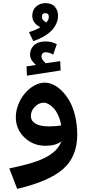

<svg xmlns="http://www.w3.org/2000/svg" viewBox="-20 -940 561 1238"><path d="M194.8 -674.8 167 -732.9Q213.9 -747.1 240.2 -764.2Q188 -791.5 188 -837.9Q188 -876 213.1 -897.9Q238.3 -919.9 272.9 -919.9Q313 -919.9 333.5 -896.7Q354 -873.5 354 -838.9Q354 -821.8 349.6 -805.4Q345.2 -789.1 334 -770.5Q322.8 -752 305.2 -735.6Q287.6 -719.2 259.3 -703.1Q231 -687 194.8 -674.8ZM272 -855Q250 -855 250 -831.1Q250 -810.5 278.8 -794.9Q294.9 -814 294.9 -831.1Q294.9 -855 272 -855ZM371.1 -485.8 153.8 -452.1 150.9 -512.2 211.9 -521Q173.8 -553.7 173.8 -587.9Q173.8 -624 199.7 -648.4Q225.6 -672.9 273.9 -672.9Q314 -672.9 346.2 -654.8L323.2 -587.9Q297.4 -603 275.9 -603Q260.7 -603 253.9 -595Q247.1 -586.9 247.1 -576.2Q247.1 -556.2 274.9 -532.2L368.2 -545.9ZM268.1 -407.2Q294.9 -407.2 323.5 -394Q352.1 -380.9 379.9 -353Q407.7 -325.2 429.4 -286.4Q451.2 -247.6 464.6 -191.4Q478 -135.3 478 -70.8Q478 68.8 387.5 149.2Q296.9 229.5 90.8 277.8L40 146Q129.4 127.4 189.2 108.9Q249 90.3 286.1 68.4Q323.2 46.4 343 24.4Q362.8 2.4 377 -28.8Q338.9 0 272.9 0Q193.4 0 137.7 -53.5Q82 -106.9 82 -184.1Q82 -226.1 98.6 -267.3Q115.2 -308.6 141.4 -339.1Q167.5 -369.6 201.2 -388.4Q234.9 -407.2 268.1 -407.2ZM295.9 -125Q340.3 -125 375 -131.8Q367.7 -169.4 354 -198.7Q340.3 -228 324.2 -244.6Q308.1 -261.2 292 -269.5Q275.9 -277.8 261.2 -277.8Q231 -277.8 205.1 -251.7Q179.2 -225.6 179.2 -192.9Q179.2 -160.2 209.2 -142.6Q239.3 -125 295.9 -125Z"/></svg>

Font: FiraGO SemiBold
Style: Italic
Weight: 600
Italic angle: -8°
Designer: bBox Type GmbH
Foundry: bBox Type GmbH
Version: Version 1.001;PS 001.001;hotconv 1.0.88;makeotf.lib2.5.64775